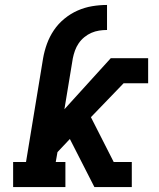

<svg xmlns="http://www.w3.org/2000/svg" viewBox="-20 -755 640 775"><path d="M33 0V-101H85L154 -520Q159 -549 169.5 -578Q180 -607 197.5 -633Q215 -659 240 -679.5Q265 -700 293.5 -712.5Q322 -725 352 -730Q382 -735 412 -735V-634Q396 -634 380 -631.5Q364 -629 349 -622.5Q334 -616 320.5 -605Q307 -594 297.5 -580Q288 -566 282.5 -550.5Q277 -535 274 -520L240 -314L427 -520H578V-419H479L347 -282L439 -101H512V0H361L262 -194L212 -141L205 -101H244V0Z"/></svg>

Font: Iosevka Etoile Oblique
Style: Bold
Weight: 700
Italic angle: -9°
Designer: Belleve Invis
Foundry: Belleve Invis
Version: Version 15.5.2; ttfautohint (v1.8.4)